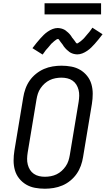

<svg xmlns="http://www.w3.org/2000/svg" viewBox="-20 -1144 646 1172"><path d="M254 8Q223 8 193.5 2.5Q164 -3 139.5 -17.5Q115 -32 97 -54.5Q79 -77 71 -105Q63 -133 63 -163.5Q63 -194 68 -225L122 -550Q126 -576 135.5 -602.5Q145 -629 161 -652Q177 -675 200 -693.5Q223 -712 248.5 -723Q274 -734 301.5 -738.5Q329 -743 355 -743Q386 -743 415.5 -737.5Q445 -732 469.5 -717.5Q494 -703 512 -680.5Q530 -658 538 -630Q546 -602 546 -571.5Q546 -541 541 -510L487 -185Q483 -159 473.5 -132.5Q464 -106 448 -83Q432 -60 409.5 -41.5Q387 -23 361 -12Q335 -1 307.5 3.5Q280 8 254 8ZM254 -65Q272 -65 290.5 -68.5Q309 -72 325.5 -80Q342 -88 356 -100.5Q370 -113 381 -129Q392 -145 397.5 -162Q403 -179 406 -197L460 -522Q463 -541 463.5 -559.5Q464 -578 459.5 -595.5Q455 -613 446 -627.5Q437 -642 422.5 -652Q408 -662 390.5 -666Q373 -670 355 -670Q337 -670 318.5 -666.5Q300 -663 283.5 -655Q267 -647 253 -634.5Q239 -622 228 -606Q217 -590 211.5 -573Q206 -556 203 -538L149 -213Q146 -194 145.5 -175.5Q145 -157 149.5 -139.5Q154 -122 163 -107.5Q172 -93 186.5 -83Q201 -73 218.5 -69Q236 -65 254 -65ZM240 -811 178 -850Q191 -867 203 -882Q215 -897 226 -909Q237 -921 247 -931Q257 -941 271.5 -951Q286 -961 301.5 -967Q317 -973 333 -973Q338 -973 343.5 -972Q349 -971 354 -970Q359 -969 363.5 -967Q368 -965 372.5 -963Q377 -961 380.5 -958Q384 -955 387.5 -952Q391 -949 395.5 -945.5Q400 -942 403 -938Q406 -934 409.5 -930.5Q413 -927 415 -923Q417 -919 419.5 -915.5Q422 -912 426 -907.5Q430 -903 433 -898.5Q436 -894 438.5 -891Q441 -888 443.5 -883.5Q446 -879 451 -879Q454 -879 457 -881.5Q460 -884 463.5 -886Q467 -888 471.5 -891.5Q476 -895 478 -897Q480 -899 482.5 -901Q485 -903 487 -905Q489 -907 491.5 -909.5Q494 -912 496.5 -915Q499 -918 501.5 -921Q504 -924 506.5 -927Q509 -930 512 -933.5Q515 -937 518 -940.5Q521 -944 524.5 -948Q528 -952 531 -956.5Q534 -961 537.5 -965.5Q541 -970 544 -975L606 -935Q593 -918 581 -903Q569 -888 558 -876Q547 -864 537 -854Q527 -844 512.5 -834Q498 -824 482.5 -818Q467 -812 451 -812Q446 -812 440.5 -813Q435 -814 430 -815Q425 -816 420.5 -818Q416 -820 411.5 -822Q407 -824 403.5 -827Q400 -830 396.5 -833Q393 -836 388.5 -839.5Q384 -843 381 -847Q378 -851 374.5 -854.5Q371 -858 368.5 -862Q366 -866 364 -869.5Q362 -873 358 -877.5Q354 -882 351 -886.5Q348 -891 345.5 -894Q343 -897 340.5 -901.5Q338 -906 333 -906Q330 -906 326.5 -904Q323 -902 320 -899.5Q317 -897 312 -893.5Q307 -890 305.5 -888Q304 -886 301.5 -884Q299 -882 296.5 -880Q294 -878 292 -875.5Q290 -873 287.5 -870Q285 -867 282.5 -864Q280 -861 277.5 -858Q275 -855 272 -851.5Q269 -848 265.5 -844.5Q262 -841 259 -837Q256 -833 253 -828.5Q250 -824 246.5 -819.5Q243 -815 240 -811ZM252 -1056V-1124H597V-1056Z"/></svg>

Font: Iosevka Plex Etoile
Style: Italic
Weight: 400
Italic angle: -9°
Designer: Belleve Invis
Foundry: Belleve Invis
Version: Version 25.1.1; ttfautohint (v1.8.4)